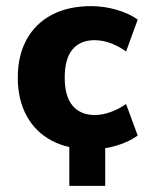

<svg xmlns="http://www.w3.org/2000/svg" viewBox="-20 -476 484 626"><path d="M206 130V-64H323V130ZM277 11Q203 11 149.5 -17Q96 -45 67 -98Q38 -151 38 -223Q38 -295 67 -347.5Q96 -400 149.5 -428Q203 -456 277 -456Q318 -456 359 -444.5Q400 -433 429 -412L391 -308Q368 -325 341.5 -335Q315 -345 288 -345Q242 -345 216.5 -315Q191 -285 191 -223Q191 -161 217 -131Q243 -101 289 -101Q314 -101 341.5 -111Q369 -121 391 -137L429 -34Q400 -13 359 -1Q318 11 277 11Z"/></svg>

Font: Nunito Sans 12pt ExtraLight
Style: Weight 830 Width 84 Optical size 12.0 YTLC 445
Weight: 830
Width: 4
Designer: Vernon Adams
Foundry: Vernon Adams
Version: Version 3.101;gftools[0.9.27]